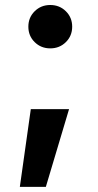

<svg xmlns="http://www.w3.org/2000/svg" viewBox="-20 -539 386 753"><path d="M57.8 193.9 100.8 -110.9H250.8L159.8 193.9ZM177.1 -349.3Q140.8 -349.3 116 -373.8Q91.2 -398.3 91.2 -434.4Q91.2 -470.4 116 -494.9Q140.8 -519.4 177.1 -519.4Q213.5 -519.4 238.3 -494.9Q263.1 -470.4 263.1 -434.4Q263.1 -398.3 238.3 -373.8Q213.5 -349.3 177.1 -349.3Z"/></svg>

Font: Inter V
Style: 
Weight: 400
Designer: Rasmus Andersson
Foundry: rsms
Version: Version 4.000;git-a3f224843